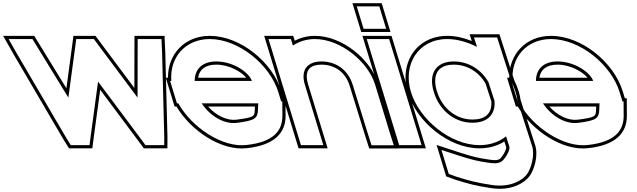

<svg xmlns="http://www.w3.org/2000/svg" viewBox="-277 -857 3984 1200"><path d="M-173.2 -525 -223.1 -613H-74.3L-42.3 -561L150.3 -247L193.6 -568L199.4 -613H309.8L343.1 -568L582.7 -247L583.3 -561L583.5 -613H732.2L736.1 -525L749.6 -2L749.4 50H632.1L598.8 5L335.9 -347L288.3 5L282.5 50H165.2L133.2 -2ZM-190.5 -515 116 8.3 154 70H300.1L308.1 7.6L349.2 -295.8L582.7 16.9L622 70H769.3L769.6 -2.2L756.1 -525.7L751.4 -633H563.6L563.3 -561L562.8 -307.1L359.2 -579.9L319.9 -633H181.8L173.8 -570.6L138 -305.3L-25.3 -571.5L-63.1 -633H-257.4Z M939.6 -351H1297.2C1282.2 -400 1186.6 -472 1075.9 -473C990.1 -473 940 -428 939.6 -351ZM837.9 -211H829L807.6 -281L786.2 -351H793.9C781.9 -494.4 877.6 -612.1 1033.1 -613C1215.9 -613 1410.4 -452 1462.6 -281L1480.4 -223H1487.4L1487.9 -133C1488.2 -37 1428.9 31 1265.4 49C1111.1 68 919.5 -63.3 837.9 -211ZM1337 -211H983.6C1035.8 -131 1125.4 -79.5 1201.3 -89H1202.5C1318.7 -104 1333.1 -117 1335.5 -173ZM961.1 -371C969.2 -423.2 1006 -453 1075.8 -453C1156.9 -452.3 1230.4 -408.9 1262.5 -371ZM826.3 -191C914.2 -41.8 1105.5 88.9 1267.7 68.9C1436.2 50.3 1508.3 -24.8 1507.9 -133.1L1507.3 -243H1495.2L1481.8 -286.8C1427 -466.1 1226.6 -633 1033 -633C873.3 -632.1 771.2 -514.6 772.9 -371H759.2L814.2 -191ZM1316.2 -191 1315.5 -173.9C1313.6 -129.8 1315.4 -123.9 1201.2 -109H1200.1L1198.9 -108.8C1142.7 -101.9 1072.9 -134.9 1023.8 -191Z M1553.6 -572.2C1591.3 -597.6 1638.2 -612.7 1690.6 -613C1851.2 -613 2024.3 -472 2068 -326L2161.5 -20L2184.2 51H2045.2L2022.8 -19L1927.8 -326C1899.4 -419 1825.7 -472 1733.4 -473C1642.5 -473 1600.4 -419 1628.8 -326L1650.2 -256L1722.4 -20L1743.8 50H1603.8L1582.4 -20L1510.2 -256L1488.8 -326L1422.5 -543L1401.1 -613H1541.1ZM1565.2 -602.4 1555.9 -633H1374.1L1589 70H1770.8L1648 -331.8C1642.6 -349.5 1640.1 -365.1 1640.1 -378.4C1639.8 -426.2 1668.2 -453 1733.3 -453C1817.2 -452.1 1882.7 -405.3 1908.7 -320.1L2003.8 -13L2030.6 71H2211.6L2180.6 -26L2087.1 -331.8C2040.9 -486.4 1861.6 -633 1690.5 -633C1644.1 -632.7 1601.3 -621.3 1565.2 -602.4Z M2065.5 -677H1995.5L1952.7 -817H2022.7H2023.7H2093.7L2136.5 -677H2066.5ZM2036.5 -543 2015.1 -613H2155.1L2176.5 -543L2336.4 -20L2357.8 50H2217.8L2196.4 -20ZM1980.7 -657H2163.5L2108.5 -837H1925.7ZM1988.1 -633 2203 70H2384.8L2169.9 -633Z M2291.3 -282C2239 -453 2336.8 -612 2517.1 -613C2578.6 -613 2643.4 -594.7 2704.4 -563.9L2685.4 -623H2830L2852.1 -554L2918.7 -347.4C2929.7 -325.9 2938.7 -304 2945.3 -282C2950.9 -263.7 2954.8 -245.6 2957.2 -227.7L3048.6 56L3048.9 57C3067 116 3041 198 3017.1 231C2994.2 264 2919 318 2795.9 299C2703.1 285 2656.9 273 2577.9 248L2527.8 230L2482 80L2598 118C2672.9 141 2703.2 150 2782.5 161C2839 169 2859.5 157 2876.3 133L2877.1 132C2896.2 108 2911.4 75 2906.2 58L2885.9 -4.8C2842.7 29.7 2785.9 50.4 2719.8 50C2536.9 50 2343.6 -111 2291.3 -282ZM2434.3 -282C2470.7 -163 2568 -89 2677 -90C2769.3 -90 2821.1 -141 2813.6 -227.3L2775.9 -343.5C2729.7 -424.6 2649.8 -472.2 2559.9 -473C2450.6 -473 2398.2 -400 2434.3 -282ZM2272.2 -276.2C2326.9 -97 2526.4 70 2719.7 70C2779.1 70.3 2832.9 54.1 2875.2 27.3L2887.1 63.9C2888.2 68.1 2879 97.2 2861.7 119.3L2860.4 120.8L2859.9 121.5C2847.4 139.3 2838 148.7 2785.2 141.2C2706.8 130.3 2678.7 121.9 2604 98.9L2451.6 49L2511.6 245.4L2571.5 267C2651.6 292.3 2699.3 304.7 2792.9 318.8C2923.3 338.9 3005.7 282 3033.4 242.7C3061.4 203.4 3088.7 118.8 3068.1 51.2L3067.7 50L2976.8 -232.1C2974.1 -251.1 2970.1 -269.1 2964.4 -287.8C2957.6 -310.4 2947.9 -333.9 2937.2 -355L2871.2 -560.1L2844.6 -643H2657.9L2671.5 -600.8C2620.7 -621.2 2568.4 -633 2517 -633C2487.1 -632.8 2459.3 -628.6 2433.6 -620.8C2292.2 -577.8 2225.4 -429.1 2272.2 -276.2ZM2453.4 -287.8C2446.3 -311.1 2443 -332 2443 -350.2C2442.8 -415.8 2481.9 -453 2559.8 -453C2641.9 -452.3 2714.4 -409.2 2757.5 -335.4L2793.9 -223.4C2794.2 -218.5 2794.3 -215.3 2794.3 -211.4C2794.4 -146.7 2755.6 -110 2676.9 -110C2577.5 -109.1 2487.5 -176.2 2453.4 -287.8Z M3072.6 -351H3430.2C3415.2 -400 3319.6 -472 3208.9 -473C3123.1 -473 3073 -428 3072.6 -351ZM2970.9 -211H2962L2940.6 -281L2919.2 -351H2926.9C2914.9 -494.4 3010.6 -612.1 3166.1 -613C3348.9 -613 3543.4 -452 3595.6 -281L3613.4 -223H3620.4L3620.9 -133C3621.2 -37 3561.9 31 3398.4 49C3244.1 68 3052.5 -63.3 2970.9 -211ZM3470 -211H3116.6C3168.8 -131 3258.4 -79.5 3334.3 -89H3335.5C3451.7 -104 3466.1 -117 3468.5 -173ZM3094.1 -371C3102.2 -423.2 3139 -453 3208.8 -453C3289.9 -452.3 3363.4 -408.9 3395.5 -371ZM2959.3 -191C3047.2 -41.8 3238.5 88.9 3400.7 68.9C3569.2 50.3 3641.3 -24.8 3640.9 -133.1L3640.3 -243H3628.2L3614.8 -286.8C3560 -466.1 3359.6 -633 3166 -633C3006.3 -632.1 2904.2 -514.6 2905.9 -371H2892.2L2947.2 -191ZM3449.2 -191 3448.5 -173.9C3446.6 -129.8 3448.4 -123.9 3334.2 -109H3333.1L3331.9 -108.8C3275.7 -101.9 3205.9 -134.9 3156.8 -191Z"/></svg>

Font: Nordica Plus
Style: NordicaClassicRgExtOpOblOl
Weight: 500
Version: Version 1.01